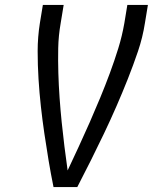

<svg xmlns="http://www.w3.org/2000/svg" viewBox="-20 -755 640 775"><path d="M196 0Q185 -54 176 -108Q167 -162 159 -216.5Q151 -271 145 -325.5Q139 -380 135.5 -436Q132 -492 132 -548.5Q132 -605 141 -662L153 -735H237L225 -662Q216 -611 215 -560.5Q214 -510 215.5 -460Q217 -410 220.5 -360.5Q224 -311 229 -262Q234 -213 240 -164.5Q246 -116 253 -67Q276 -116 298.5 -164.5Q321 -213 342.5 -262Q364 -311 384.5 -360.5Q405 -410 423.5 -460Q442 -510 457.5 -560Q473 -610 482 -662L494 -735H577L565 -662Q556 -604 537 -548Q518 -492 496 -436.5Q474 -381 450 -326Q426 -271 400 -216.5Q374 -162 347 -108Q320 -54 292 0Z"/></svg>

Font: Zed Sans Extended
Style: Italic
Weight: 400
Width: 7
Italic angle: -9°
Designer: Belleve Invis
Foundry: Belleve Invis
Version: Version 1.0.0; ttfautohint (v1.8.4)